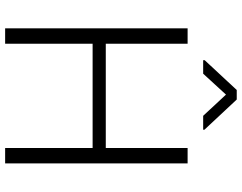

<svg xmlns="http://www.w3.org/2000/svg" viewBox="-117 -825 942 748"><g transform="rotate(90 354.0 -451.0)"><path d="M150.4 -710.9V-392.1H556.6V-710.9H616.7V0H556.6V-340.8H150.4V0H90.3V-710.9ZM367.7 -902.3 485.4 -776.4V-771.5H431.2L348.6 -860.4L267.1 -771.5H214.4V-777.3L330.6 -902.3Z"/></g></svg>

Font: Vazirmatn UI ExtraLight
Style: Regular
Weight: 200
Designer: Saber Rastikerdar
Foundry: Saber Rastikerdar
Version: Version 33.003